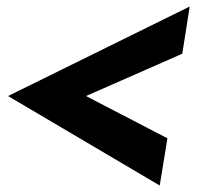

<svg xmlns="http://www.w3.org/2000/svg" viewBox="-20 -570 612 594"><path d="M566.9 -549.8 543.9 -403.8 246.1 -272.9 498 -142.1 474.1 3.9 4.9 -272.9Z"/></svg>

Font: Stilu Bold
Style: Italic
Weight: 700
Italic angle: -10°
Designer: Genilson Lima Santos
Foundry: Genilson Lima Santos
Version: Version 1.200;PS 001.200;hotconv 1.0.88;makeotf.lib2.5.64775